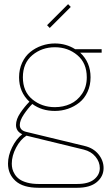

<svg xmlns="http://www.w3.org/2000/svg" viewBox="-20 -680 522 914"><path d="M216.8 -546.9 204.1 -560.1 304.2 -660.2 316.9 -647ZM106 -34.2Q77.1 -16.1 56.6 22.7Q36.1 61.5 36.1 99.1Q36.1 112.3 39.1 124.3Q42 136.2 50.5 149.9Q59.1 163.6 72.8 173.3Q86.4 183.1 109.9 189.5Q133.3 195.8 164.1 195.8H347.2Q401.4 195.8 428.2 173.8Q455.1 151.9 455.1 120.1Q455.1 90.8 434.6 65.9Q414.1 41 378.9 32.2ZM241.2 -169.9Q280.8 -169.9 314.5 -185.1Q348.1 -200.2 370.6 -233.4Q393.1 -266.6 393.1 -312Q393.1 -379.9 348.1 -417.5Q303.2 -455.1 241.2 -455.1Q179.2 -455.1 134 -417.5Q88.9 -379.9 88.9 -312Q88.9 -244.1 134 -207Q179.2 -169.9 241.2 -169.9ZM361.8 -429.2Q411.1 -383.3 411.1 -312Q411.1 -273.9 396.7 -242.7Q382.3 -211.4 357.9 -191.9Q333.5 -172.4 303.5 -162.1Q273.4 -151.9 241.2 -151.9Q178.7 -151.9 133.8 -185.1Q112.8 -164.1 93.5 -135.3Q74.2 -106.4 74.2 -85Q74.2 -58.6 106.9 -51.8L383.8 15.1Q424.8 24.9 449 54.7Q473.1 84.5 473.1 120.1Q473.1 159.7 440.9 186.8Q408.7 213.9 347.2 213.9H164.1Q89.8 213.9 54 181.4Q18.1 148.9 18.1 99.1Q18.1 61 37.6 21.2Q57.1 -18.6 85.9 -41Q56.2 -54.7 56.2 -85Q56.2 -112.3 76.9 -142.8Q97.7 -173.3 120.1 -195.8Q70.8 -241.7 70.8 -312Q70.8 -350.1 85.4 -381.6Q100.1 -413.1 124.3 -432.6Q148.4 -452.1 178.7 -462.6Q209 -473.1 241.2 -473.1Q294.4 -473.1 337.9 -445.8H463.9V-429.2Z"/></svg>

Font: Rawengulk
Style: Light
Weight: 300
Version: Version 0.92